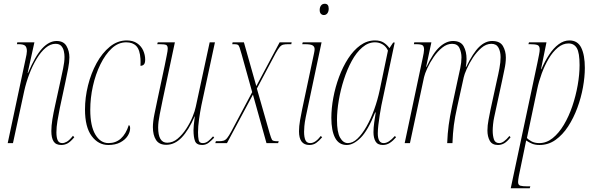

<svg xmlns="http://www.w3.org/2000/svg" viewBox="-20 -761 3154 1021"><path d="M306 10Q277 10 265 -9Q253 -28 253 -64Q253 -92 258.5 -126Q264 -160 273 -200L304 -342Q308 -361 315.5 -396Q323 -431 323 -459Q323 -473 319.5 -489Q316 -505 306 -516.5Q296 -528 275 -528Q248 -528 222.5 -506.5Q197 -485 175 -448.5Q153 -412 136 -367.5Q119 -323 109 -278L49 0H21L115 -442Q119 -460 121 -471Q123 -482 123 -489Q123 -509 114 -517.5Q105 -526 79 -526H70L72 -536H163L127 -373H129Q167 -463 204 -503Q241 -543 281 -543Q318 -543 333.5 -516.5Q349 -490 349 -456Q349 -431 342.5 -397Q336 -363 328 -326L298 -186Q291 -151 285.5 -118Q280 -85 280 -57Q280 -29 287 -14.5Q294 0 311 0Q322 0 335.5 -7.5Q349 -15 368 -39L375 -31Q354 -6 338.5 2Q323 10 306 10Z M556 10Q503 10 467.5 -37.5Q432 -85 432 -179Q432 -242 448 -306.5Q464 -371 493.5 -425Q523 -479 564 -512.5Q605 -546 654 -546Q687 -546 709 -531Q731 -516 741.5 -492.5Q752 -469 752 -444Q752 -425 745 -418Q738 -411 727 -411Q728 -432 727 -448Q724 -496 705 -516Q686 -536 651 -536Q609 -536 574.5 -504Q540 -472 514 -419Q488 -366 474 -303Q460 -240 460 -177Q460 -91 487 -45.5Q514 0 557 0Q634 0 665 -96Q672 -93 672 -79Q672 -59 659 -38.5Q646 -18 620 -4Q594 10 556 10Z M1055 10Q1025 10 1017 -11Q1009 -32 1009 -69Q1009 -81 1010.5 -96Q1012 -111 1016 -142H1015Q983 -68 946 -29.5Q909 9 864 9Q826 9 809.5 -17Q793 -43 793 -85Q793 -114 801.5 -155.5Q810 -197 817 -230L856 -413Q861 -439 866.5 -465.5Q872 -492 872 -502Q872 -518 863.5 -522Q855 -526 829 -526H816L819 -536H910L845 -230Q838 -196 829.5 -153.5Q821 -111 821 -83Q821 -2 869 -2Q899 -2 924.5 -23.5Q950 -45 970.5 -76.5Q991 -108 1004 -140Q1017 -172 1021 -193L1095 -536H1123L1051 -201Q1044 -166 1038.5 -127Q1033 -88 1033 -57Q1033 -32 1036.5 -16Q1040 0 1058 0Q1074 0 1087 -10.5Q1100 -21 1113 -36L1119 -29Q1106 -15 1090.5 -2.5Q1075 10 1055 10Z M1125 0 1128 -10H1143Q1159 -10 1169 -13Q1179 -16 1188 -27Q1197 -38 1210 -62L1321 -271L1265 -472Q1258 -497 1254 -508.5Q1250 -520 1244.5 -523Q1239 -526 1226 -526H1215L1217 -536H1277L1343 -303L1467 -536H1531L1529 -526H1511Q1496 -526 1486 -523.5Q1476 -521 1467.5 -511Q1459 -501 1446 -478L1346 -290L1414 -52Q1422 -25 1426.5 -17.5Q1431 -10 1454 -10H1462L1459 0H1397L1325 -258L1187 0Z M1702 -681Q1693 -681 1686.5 -687.5Q1680 -694 1680 -708Q1680 -722 1687 -731.5Q1694 -741 1707 -741Q1728 -741 1728 -715Q1728 -700 1721 -690.5Q1714 -681 1702 -681ZM1625 10Q1570 10 1570 -63Q1570 -89 1575.5 -121Q1581 -153 1587 -181L1650 -478Q1653 -492 1653 -500Q1653 -513 1642.5 -519.5Q1632 -526 1602 -526H1587L1590 -536H1690L1606 -139Q1600 -109 1598.5 -90Q1597 -71 1597 -60Q1597 -32 1604 -16Q1611 0 1630 0Q1657 0 1686 -38L1693 -31Q1677 -12 1661.5 -1Q1646 10 1625 10Z M1824 10Q1782 10 1762 -28Q1742 -66 1742 -134Q1742 -185 1752.5 -241.5Q1763 -298 1783 -352Q1803 -406 1831.5 -450Q1860 -494 1896 -520Q1932 -546 1974 -546Q2003 -546 2021 -534Q2039 -522 2051 -505L2071 -535H2079L2008 -200Q2004 -179 1999.5 -151Q1995 -123 1992 -96.5Q1989 -70 1989 -52Q1989 0 2020 0Q2034 0 2048.5 -9.5Q2063 -19 2080 -38L2086 -31Q2070 -12 2053 -1Q2036 10 2016 10Q1988 10 1977 -9Q1966 -28 1966 -58Q1966 -82 1970 -110Q1974 -138 1978 -163H1975Q1936 -66 1897.5 -28Q1859 10 1824 10ZM1830 0Q1856 0 1881 -24Q1906 -48 1929 -88.5Q1952 -129 1970 -179Q1988 -229 1999 -281L2043 -492Q2033 -514 2014.5 -525Q1996 -536 1974 -536Q1938 -536 1906.5 -509Q1875 -482 1850.5 -437Q1826 -392 1808.5 -337.5Q1791 -283 1781.5 -227Q1772 -171 1772 -123Q1772 -58 1788.5 -29Q1805 0 1830 0Z M2628 10Q2597 10 2584.5 -12.5Q2572 -35 2572 -67Q2572 -94 2578 -124.5Q2584 -155 2588 -176L2622 -332Q2630 -366 2636 -398.5Q2642 -431 2642 -457Q2642 -486 2631 -507Q2620 -528 2593 -528Q2565 -528 2540 -506.5Q2515 -485 2495 -454.5Q2475 -424 2462 -394.5Q2449 -365 2446 -350L2412 -196Q2399 -138 2393.5 -95.5Q2388 -53 2386 0H2358Q2360 -52 2366 -96Q2372 -140 2384 -197L2413 -332Q2421 -367 2427.5 -398.5Q2434 -430 2434 -456Q2434 -482 2423.5 -505Q2413 -528 2384 -528Q2357 -528 2332 -508Q2307 -488 2286.5 -458Q2266 -428 2252.5 -398.5Q2239 -369 2235 -351L2160 0H2132L2228 -453Q2231 -467 2233 -478.5Q2235 -490 2235 -497Q2235 -515 2226.5 -520.5Q2218 -526 2192 -526H2181L2183 -536H2274L2246 -405H2248Q2283 -480 2318 -511.5Q2353 -543 2389 -543Q2430 -543 2445.5 -515Q2461 -487 2461 -447Q2461 -437 2460 -426.5Q2459 -416 2457 -405H2459Q2496 -481 2528.5 -512Q2561 -543 2597 -543Q2639 -543 2654.5 -516Q2670 -489 2670 -455Q2670 -426 2662.5 -392Q2655 -358 2650 -332L2608 -138Q2604 -120 2602 -100Q2600 -80 2600 -66Q2600 -40 2606.5 -20Q2613 0 2635 0Q2658 0 2689 -38L2695 -31Q2676 -7 2660.5 1.5Q2645 10 2628 10Z M2838 -428Q2843 -453 2846.5 -470.5Q2850 -488 2850 -498Q2850 -517 2838 -521.5Q2826 -526 2800 -526H2790L2793 -536H2886L2857 -393H2859Q2877 -435 2900 -470Q2923 -505 2950.5 -525.5Q2978 -546 3008 -546Q3052 -546 3071 -507Q3090 -468 3090 -400Q3090 -352 3080 -296.5Q3070 -241 3050 -187Q3030 -133 3001 -88.5Q2972 -44 2934 -17Q2896 10 2849 10Q2826 10 2809 3Q2792 -4 2778 -14Q2774 5 2772 15Q2770 25 2768 35L2739 175Q2737 186 2736 194Q2735 202 2735 207Q2735 223 2747 226.5Q2759 230 2787 230H2800L2797 240H2696ZM2848 0Q2886 0 2919 -26.5Q2952 -53 2978.5 -97.5Q3005 -142 3023.5 -196.5Q3042 -251 3052 -308Q3062 -365 3062 -415Q3062 -480 3047.5 -505Q3033 -530 3003 -530Q2973 -530 2946 -507.5Q2919 -485 2897.5 -448.5Q2876 -412 2860.5 -369.5Q2845 -327 2837 -288L2782 -27Q2789 -19 2806 -9.5Q2823 0 2848 0Z"/></svg>

Font: Noto Serif Display ExtraCondensed Thin
Style: Italic
Weight: 100
Width: 2
Italic angle: -12°
Designer: Monotype Design Team
Foundry: Monotype Imaging Inc.
Version: Version 2.009